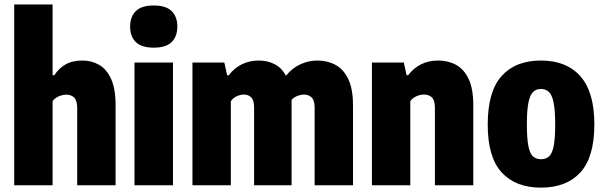

<svg xmlns="http://www.w3.org/2000/svg" viewBox="-20 -828 2700 858"><path d="M43.5 0V-808H215V-492H223Q242.5 -522.5 272.8 -540Q303 -557.5 349.5 -557.5Q389 -557.5 422.5 -538.5Q456 -519.5 476.2 -475.8Q496.5 -432 496.5 -358V0H325V-343Q325 -379 311.5 -392Q298 -405 276.5 -405Q261 -405 243.2 -397.8Q225.5 -390.5 215 -376V0Z M581 0V-548.5H753V0ZM667 -615Q612.5 -615 587 -640Q561.5 -665 561.5 -709.5Q561.5 -753.5 587 -778.5Q612.5 -803.5 667 -803.5Q721.5 -803.5 747 -778.5Q772.5 -753.5 772.5 -709.5Q772.5 -665 747 -640Q721.5 -615 667 -615Z M840 0V-548.5H982.5L995 -491.5H1002Q1053 -557.5 1137.5 -557.5Q1174.5 -557.5 1206.2 -541.8Q1238 -526 1258 -489.5Q1284.5 -523 1321.2 -540.2Q1358 -557.5 1398 -557.5Q1443 -557.5 1479 -538.2Q1515 -519 1536.2 -475Q1557.5 -431 1557.5 -356.5V0H1386V-347Q1386 -380.5 1372.2 -393Q1358.5 -405.5 1338 -405.5Q1325.5 -405.5 1310 -399.8Q1294.5 -394 1283 -382Q1283 -374.5 1283 -367V0H1115.5V-347Q1115.5 -380.5 1102.5 -393Q1089.5 -405.5 1069.5 -405.5Q1055 -405.5 1038.2 -398Q1021.5 -390.5 1011.5 -375.5V0Z M1642 0V-548.5H1784.5L1797 -492H1804Q1854 -557.5 1938.5 -557.5Q1982.5 -557.5 2018 -538.2Q2053.5 -519 2074.2 -475.2Q2095 -431.5 2095 -358.5V0H1923.5V-345.5Q1923.5 -380 1910 -392.8Q1896.5 -405.5 1875 -405.5Q1858 -405.5 1841 -398Q1824 -390.5 1813.5 -376V0Z M2397.5 10.5Q2284 10.5 2221.8 -57.5Q2159.5 -125.5 2159.5 -271Q2159.5 -419.5 2221.8 -488.5Q2284 -557.5 2397.5 -557.5Q2511.5 -557.5 2573.8 -487Q2636 -416.5 2636 -272.5Q2636 -126 2573.8 -57.8Q2511.5 10.5 2397.5 10.5ZM2397.5 -116.5Q2418.5 -116.5 2432.5 -128Q2446.5 -139.5 2453.8 -172.8Q2461 -206 2461 -270.5Q2461 -337 2453.5 -371.5Q2446 -406 2431.8 -418.2Q2417.5 -430.5 2397.5 -430.5Q2377.5 -430.5 2363.5 -418.2Q2349.5 -406 2342 -372.2Q2334.5 -338.5 2334.5 -273Q2334.5 -207 2341.5 -173.5Q2348.5 -140 2362.8 -128.2Q2377 -116.5 2397.5 -116.5Z"/></svg>

Font: Encode Sans Condensed Condensed ExtraBold
Style: Regular
Weight: 800
Width: 3
Designer: Multiple Designers
Foundry: Impallari Type
Version: Version 3.000; ttfautohint (v1.8.3) -l 8 -r 50 -G 200 -x 14 